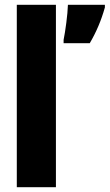

<svg xmlns="http://www.w3.org/2000/svg" viewBox="-20 -780 457 800"><path d="M213 0V-760H50V0ZM417 -749V-760H263C262 -720 252 -648 245 -614V-600H354C381 -646 402 -695 417 -749Z"/></svg>

Font: Noto Sans Bengali ExtraCondensed Black
Style: Regular
Weight: 900
Width: 2
Designer: Joana Ranito - Universal Thirst; Jelle Bosma - Monotype Design Team
Foundry: Universal Thirst ehf.
Version: Version 3.000